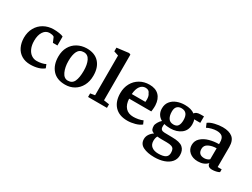

<svg xmlns="http://www.w3.org/2000/svg" viewBox="-71 -1571 3419 2605"><g transform="rotate(30 1638.0 -268.0)"><path d="M490 -537V-397H419L386 -474Q373 -484 354 -488Q335 -492 317 -492Q256 -492 220 -438.5Q184 -385 184 -296Q184 -226 206 -176Q228 -126 265.5 -100Q303 -74 349 -74Q387 -74 426 -82.5Q465 -91 486 -104L508 -50Q475 -20 419 -4Q363 12 298 12Q219 12 161.5 -22.5Q104 -57 74 -119Q44 -181 43 -261Q43 -350 81 -418Q119 -486 186 -523.5Q253 -561 337 -562Q381 -562 425 -555.5Q469 -549 490 -537Z M1118 -284Q1118 -196 1082 -128.5Q1046 -61 984 -24.5Q922 12 843 12Q712 12 643.5 -66.5Q575 -145 575 -274Q575 -362 611.5 -426.5Q648 -491 711.5 -526Q775 -561 855 -563Q983 -564 1051 -489Q1119 -414 1118 -284ZM724 -289Q724 -194 756 -124Q788 -54 849 -54Q917 -54 944 -112.5Q971 -171 971 -277Q971 -375 941 -436.5Q911 -498 848 -498Q781 -498 752.5 -443Q724 -388 724 -289Z M1270 -68V-690L1198 -714V-772L1384 -795L1409 -785V-69L1495 -56V0H1199V-56Z M2047 -358Q2048 -324 2044.5 -295Q2041 -266 2040 -259H1693Q1697 -170 1740.5 -121.5Q1784 -73 1864 -73Q1900 -73 1940.5 -80.5Q1981 -88 2010 -102L2033 -50Q1999 -21 1938 -4Q1877 13 1818 13Q1690 13 1620.5 -61Q1551 -135 1551 -265Q1551 -351 1588 -418.5Q1625 -486 1691 -524Q1757 -562 1841 -562Q1936 -562 1989 -509Q2042 -456 2047 -358ZM1693 -331H1906Q1908 -355 1908 -368Q1908 -425 1886 -452Q1870 -499 1814 -499Q1763 -499 1731 -455.5Q1699 -412 1693 -331Z M2549 -521Q2570 -558 2642 -558H2693V-457H2597Q2610 -428 2610 -385Q2610 -290 2543.5 -239Q2477 -188 2375 -188Q2317 -188 2280 -200Q2276 -186 2276 -171Q2276 -156 2276 -154Q2276 -100 2340 -99Q2376 -97 2461 -97Q2580 -97 2627.5 -56.5Q2675 -16 2675 62Q2675 124 2637 168.5Q2599 213 2533 236Q2467 259 2383 259Q2276 259 2208 225Q2140 191 2140 114Q2140 73 2164 38Q2188 3 2222 -18Q2186 -31 2176 -51.5Q2166 -72 2166 -107Q2166 -129 2185 -163Q2204 -197 2230 -219Q2144 -268 2144 -368Q2144 -432 2178.5 -476Q2213 -520 2270 -542Q2327 -564 2394 -564Q2493 -564 2549 -521ZM2282 -398Q2282 -333 2307 -294Q2332 -255 2388 -255Q2437 -255 2457.5 -286Q2478 -317 2478 -375Q2478 -502 2375 -502Q2332 -502 2307 -476.5Q2282 -451 2282 -398ZM2264 72Q2264 130 2303 160Q2342 190 2406 190Q2480 190 2516.5 168Q2553 146 2553 95Q2553 59 2542.5 38.5Q2532 18 2505 8.5Q2478 -1 2429 -1H2359Q2310 -1 2282 -5Q2264 24 2264 72Z M3198 -369 3197 -56H3260V-12Q3241 0 3209 7Q3177 14 3149 14Q3076 14 3073 -46Q3019 13 2923 13Q2842 13 2792 -30Q2742 -73 2742 -140Q2742 -206 2789.5 -250Q2837 -294 2909.5 -314Q2982 -334 3058 -334V-358Q3058 -424 3029.5 -450Q3001 -476 2942 -476Q2907 -476 2865.5 -465.5Q2824 -455 2793 -438L2767 -500Q2801 -528 2866.5 -543.5Q2932 -559 2989 -559Q3090 -559 3144 -515Q3198 -471 3198 -369ZM2883 -160Q2883 -68 2978 -68Q2999 -68 3021 -75.5Q3043 -83 3057 -97L3058 -269Q2989 -269 2936 -242.5Q2883 -216 2883 -160Z"/></g></svg>

Font: Martel ExtraBold
Style: Regular
Weight: 800
Designer: Dan Reynolds
Foundry: Dan Reynolds
Version: Version 1.001; ttfautohint (v1.1) -l 5 -r 5 -G 72 -x 0 -D la